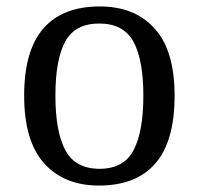

<svg xmlns="http://www.w3.org/2000/svg" viewBox="-20 -566 617 596"><path d="M287 10Q179 10 117 -59Q55 -128 55 -269Q55 -409 114.5 -477.5Q174 -546 290 -546Q398 -546 460 -477.5Q522 -409 522 -269Q522 -128 462.5 -59Q403 10 287 10ZM289 -42Q364 -42 394.5 -99.5Q425 -157 425 -269Q425 -381 394 -437Q363 -493 288 -493Q213 -493 182.5 -437Q152 -381 152 -269Q152 -157 183 -99.5Q214 -42 289 -42Z"/></svg>

Font: Noto Serif Old Uyghur
Style: Regular
Weight: 400
Designer: Lewis McGuffie
Foundry: Google LLC
Version: Version 1.003; ttfautohint (v1.8.4.7-5d5b)